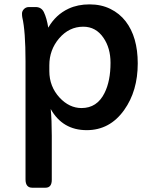

<svg xmlns="http://www.w3.org/2000/svg" viewBox="-20 -583 707 878"><path d="M211.9 -84.5Q216.8 -35.6 216.8 37.6V239.3Q216.8 275.4 188 275.4H127.4Q96.7 275.4 96.7 237.3V-303.2Q96.7 -440.4 82 -503.4Q80.6 -509.8 80.6 -521Q80.6 -532.2 89.6 -541.5Q98.6 -550.8 112.8 -550.8H142.6Q169.4 -550.8 180.7 -527.3Q193.8 -500 200.7 -456.5Q234.9 -516.1 293.9 -543.5Q335.9 -563 389.4 -563Q442.9 -563 484.9 -542.2Q526.9 -521.5 554.7 -485.4Q609.9 -413.6 609.9 -293Q609.9 -167 547.9 -80.1Q482.4 12.2 376.5 12.2Q266.1 12.2 211.9 -84.5ZM205.6 -257.8Q205.6 -187.5 252.4 -136.7Q296.9 -88.9 353 -88.9Q423.8 -88.9 458 -157.7Q485.4 -212.4 485.4 -295.9Q485.4 -363.3 453.1 -410.2Q418.5 -460.9 360.8 -460.9Q295.9 -460.9 250 -407.2Q205.6 -354.5 205.6 -284.7Z"/></svg>

Font: Capriola
Style: Regular
Weight: 400
Designer: Viktoriya Grabowska
Foundry: Viktoriya Grabowska
Version: Version 1.007